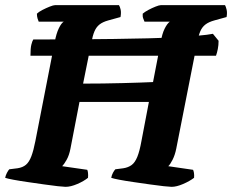

<svg xmlns="http://www.w3.org/2000/svg" viewBox="-31 -724 900 744"><path d="M223 0Q216 0 193 -2.5Q170 -5 139 -9.5Q108 -14 76.5 -18.5Q45 -23 21 -27.5Q-3 -32 -11 -35Q-9 -45 -4 -54.5Q1 -64 5 -68L37 -72Q57 -75 69.5 -85.5Q82 -96 90.5 -118.5Q99 -141 106 -177L181 -561Q187 -594 197 -614.5Q207 -635 216 -640H119Q117 -644 114.5 -652.5Q112 -661 112 -671Q119 -678 133.5 -685.5Q148 -693 162 -698.5Q176 -704 182 -704H430Q434 -698 436.5 -686.5Q439 -675 436 -658L389 -645Q367 -639 354.5 -629Q342 -619 335 -602.5Q328 -586 323 -559L291 -400Q329 -400 368 -400.5Q407 -401 443.5 -402Q480 -403 511 -404Q542 -405 562 -406L592 -561Q597 -593 607 -613Q617 -633 627 -640H529Q527 -645 524 -652.5Q521 -660 522 -671Q530 -678 544 -685.5Q558 -693 572 -698.5Q586 -704 592 -704H841Q844 -699 847 -687Q850 -675 847 -658L800 -645Q778 -639 765 -629Q752 -619 745 -602.5Q738 -586 733 -559L652 -148Q647 -123 637.5 -104.5Q628 -86 621 -80L717 -66Q719 -63 720.5 -54.5Q722 -46 721 -35Q704 -22 678.5 -11Q653 0 634 0Q627 0 603.5 -2.5Q580 -5 549 -9.5Q518 -14 486.5 -18.5Q455 -23 431.5 -27.5Q408 -32 400 -35Q402 -46 407 -55Q412 -64 416 -68L447 -72Q466 -75 479 -84.5Q492 -94 501 -116Q510 -138 517 -177L546 -329H277L242 -148Q237 -122 227 -104.5Q217 -87 210 -80L307 -66Q309 -63 310 -54Q311 -45 310 -35Q294 -22 268.5 -11Q243 0 223 0ZM87 -508Q87 -537 90.5 -551Q94 -565 98 -571Q182 -571 260 -571.5Q338 -572 409.5 -573Q481 -574 542 -575.5Q603 -577 653 -580Q703 -583 738.5 -586Q774 -589 794 -593L816 -566Q816 -549 813 -534Q810 -519 806 -508Z"/></svg>

Font: Texturina Medium 12pt ExtraBold
Style: Italic
Weight: 800
Italic angle: -11°
Version: Version 1.002